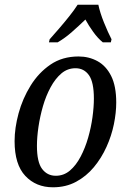

<svg xmlns="http://www.w3.org/2000/svg" viewBox="-20 -786 541 816"><path d="M205 10Q133 10 87.5 -38.5Q42 -87 42 -186Q42 -242 59 -304.5Q76 -367 110 -422Q144 -477 194.5 -511.5Q245 -546 314 -546Q358 -546 394.5 -526Q431 -506 452.5 -463Q474 -420 474 -350Q474 -307 464 -258Q454 -209 432.5 -161.5Q411 -114 379 -75.5Q347 -37 303.5 -13.5Q260 10 205 10ZM217 -39Q251 -39 277 -61Q303 -83 322.5 -120Q342 -157 354.5 -200.5Q367 -244 373 -287.5Q379 -331 379 -367Q379 -437 358 -466.5Q337 -496 301 -496Q267 -496 241 -474Q215 -452 195 -415Q175 -378 162.5 -334.5Q150 -291 143.5 -247Q137 -203 137 -166Q137 -97 159 -68Q181 -39 217 -39ZM191 -619Q208 -638 230.5 -664Q253 -690 274.5 -717Q296 -744 310 -766H398Q405 -732 422 -690Q439 -648 454 -619L451 -606H417Q396 -623 376.5 -650Q357 -677 343 -703Q315 -676 285.5 -650Q256 -624 225 -606H188Z"/></svg>

Font: Noto Serif Condensed
Style: Italic
Weight: 400
Width: 3
Italic angle: -12°
Designer: Monotype Design Team
Foundry: Monotype Imaging Inc.
Version: Version 2.014; ttfautohint (v1.8.4.7-5d5b)